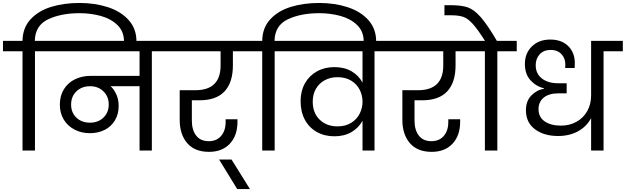

<svg xmlns="http://www.w3.org/2000/svg" viewBox="-47 -1016 4224 1296"><path d="M490 -996Q594 -996 681.5 -967.5Q769 -939 821.5 -880.5Q874 -822 874 -737V-720H790V-736Q790 -804 745.5 -847Q701 -890 633 -908.5Q565 -927 490 -927Q365 -927 277.5 -885.5Q190 -844 188 -740H320V-670H189V0H105V-670H-27V-740H105Q106 -828 159 -885.5Q212 -943 298 -969.5Q384 -996 490 -996Z M1110 -670H978V0H895V-434H700Q725 -410 739.5 -376Q754 -342 754 -301Q754 -245 728.5 -203Q703 -161 659 -139Q615 -117 560 -117Q503 -117 456.5 -141Q410 -165 383.5 -208.5Q357 -252 357 -310Q357 -370 384.5 -414Q412 -458 459.5 -481Q507 -504 567 -504H895V-670H267V-740H1110ZM561 -188Q616 -188 651.5 -222.5Q687 -257 687 -311Q687 -364 651.5 -399Q616 -434 561 -434Q505 -434 469 -399.5Q433 -365 433 -310Q433 -256 468.5 -222Q504 -188 561 -188Z M1248 -339V-202Q1248 -139 1277 -101Q1306 -63 1362 -63Q1415 -63 1445.5 -98.5Q1476 -134 1476 -192V-211H1556V-194Q1556 -101 1504.5 -46Q1453 9 1364 9Q1267 9 1216.5 -50Q1166 -109 1166 -207V-407H1271Q1442 -407 1442 -574V-670H1056V-740H1645V-670H1525V-574Q1525 -460 1469 -399.5Q1413 -339 1299 -339Z M1554 260 1432 61H1516L1640 260Z M2108 -996Q2212 -996 2299.5 -967.5Q2387 -939 2439.5 -880.5Q2492 -822 2492 -737V-720H2408V-736Q2408 -804 2363.5 -847Q2319 -890 2251 -908.5Q2183 -927 2108 -927Q1983 -927 1895.5 -885.5Q1808 -844 1806 -740H1938V-670H1807V0H1723V-670H1591V-740H1723Q1724 -828 1777 -885.5Q1830 -943 1916 -969.5Q2002 -996 2108 -996Z M2613 -740V-670H2481V0H2400V-201Q2374 -153 2325.5 -124.5Q2277 -96 2210 -96Q2143 -96 2091 -125.5Q2039 -155 2010.5 -208.5Q1982 -262 1982 -333Q1982 -401 2011 -453Q2040 -505 2092 -534Q2144 -563 2210 -563Q2278 -563 2326.5 -534.5Q2375 -506 2400 -458V-670H1885V-740ZM2231 -163Q2286 -163 2324.5 -187.5Q2363 -212 2381.5 -250Q2400 -288 2400 -328V-329Q2400 -371 2381.5 -409Q2363 -447 2324.5 -471Q2286 -495 2231 -495Q2184 -495 2146 -475Q2108 -455 2086 -417.5Q2064 -380 2064 -330Q2064 -253 2111 -208Q2158 -163 2231 -163Z M2751 -339V-202Q2751 -139 2780 -101Q2809 -63 2865 -63Q2918 -63 2948.5 -98.5Q2979 -134 2979 -192V-211H3059V-194Q3059 -101 3007.5 -46Q2956 9 2867 9Q2770 9 2719.5 -50Q2669 -109 2669 -207V-407H2774Q2945 -407 2945 -574V-670H2559V-740H3148V-670H3028V-574Q3028 -460 2972 -399.5Q2916 -339 2802 -339Z M3441 -740V-670H3310V0H3226V-670H3094V-740H3227Q3176 -820 3143 -856Q3110 -892 3079 -902.5Q3048 -913 2995 -913H2953V-981H2994Q3067 -981 3109.5 -966.5Q3152 -952 3197 -901.5Q3242 -851 3307 -740Z M4157 -670H4027V0H3943V-219Q3913 -162 3855 -130Q3797 -98 3720 -98Q3625 -98 3564 -143.5Q3503 -189 3503 -272Q3503 -334 3539.5 -371.5Q3576 -409 3625 -417V-420Q3571 -433 3533.5 -474.5Q3496 -516 3496 -584Q3496 -657 3543.5 -703Q3591 -749 3667 -749Q3744 -749 3788.5 -705Q3833 -661 3833 -590Q3833 -568 3832 -557H3768L3769 -581Q3769 -623 3742.5 -651Q3716 -679 3670 -679Q3623 -679 3596 -649.5Q3569 -620 3569 -576Q3569 -519 3610.5 -486.5Q3652 -454 3721 -454H3778V-386H3724Q3658 -386 3623 -357Q3588 -328 3588 -280Q3588 -225 3630 -196.5Q3672 -168 3739 -168Q3797 -168 3843.5 -193.5Q3890 -219 3916.5 -265.5Q3943 -312 3943 -372V-740H4157Z"/></svg>

Font: Fz Poppins
Style: Regular
Weight: 400
Designer: Ninad Kale (Devanagari), Jonny Pinhorn (Latin)
Foundry: Indian Type Foundry
Version: Vit hóa bi Vntype.Com & FontZin.Com